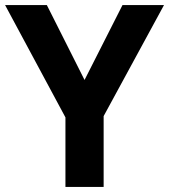

<svg xmlns="http://www.w3.org/2000/svg" viewBox="-20 -734 664 754"><path d="M312 -420 461 -714H624L387 -278V0H237V-273L0 -714H164Z"/></svg>

Font: Noto Sans Adlam Unjoined
Style: Regular
Weight: 400
Designer: Mark Jamra, Neil Patel
Foundry: JamraPatel LLC
Version: Version 3.001